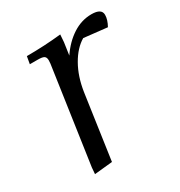

<svg xmlns="http://www.w3.org/2000/svg" viewBox="-118 -537 589 628"><g transform="rotate(-30 176.0 -222.5)"><path d="M58.1 -411.1 63 -439Q129.9 -439 192.9 -445.8L190.9 -418L184.1 -371.1Q209.5 -408.7 242.9 -430.4Q276.4 -452.1 314 -452.1Q352.1 -452.1 352.1 -428.2Q352.1 -410.2 339.8 -388.2L252 -397.9Q220.2 -378.9 197.3 -338.6Q174.3 -298.3 166 -244.1L130.9 0L63 6.8L64.9 -17.1L115.2 -363.8Q118.2 -380.9 118.2 -391.1Q118.2 -402.8 111.8 -407Q105.5 -411.1 87.9 -411.1Z"/></g></svg>

Font: Dihjauti
Style: Italic
Weight: 400
Italic angle: -9°
Designer: T. Christopher White
Version: Version 3.0.0